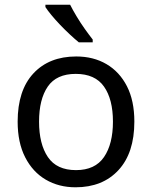

<svg xmlns="http://www.w3.org/2000/svg" viewBox="-20 -786 645 816"><path d="M551 -269Q551 -136 483.5 -63Q416 10 301 10Q230 10 174.5 -22.5Q119 -55 87 -117.5Q55 -180 55 -269Q55 -402 122 -474Q189 -546 304 -546Q377 -546 432.5 -513.5Q488 -481 519.5 -419.5Q551 -358 551 -269ZM146 -269Q146 -174 183.5 -118.5Q221 -63 303 -63Q384 -63 422 -118.5Q460 -174 460 -269Q460 -364 422 -418Q384 -472 302 -472Q220 -472 183 -418Q146 -364 146 -269ZM278 -766Q289 -744 305.5 -716.5Q322 -689 340.5 -663Q359 -637 374 -618V-606H315Q298 -620 277 -639.5Q256 -659 235.5 -680.5Q215 -702 198.5 -722Q182 -742 173 -756V-766Z"/></svg>

Font: Noto Sans Sora Sompeng
Style: Regular
Weight: 400
Designer: Monotype Design Team. David Williams.
Foundry: Monotype Imaging Inc.
Version: Version 2.101